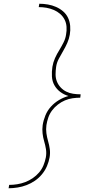

<svg xmlns="http://www.w3.org/2000/svg" viewBox="-20 -853 540 1026"><path d="M26 153 29 135Q50 135 72 131.5Q94 128 115 120Q136 112 155 99Q174 86 189 68.5Q204 51 212.5 30Q221 9 225 -12Q229 -35 225.5 -56.5Q222 -78 216 -98Q210 -118 207.5 -140Q205 -162 208 -184Q212 -210 222.5 -236Q233 -262 252 -283Q271 -304 295.5 -318.5Q320 -333 346 -340Q322 -347 302.5 -361.5Q283 -376 271 -397Q259 -418 257.5 -444Q256 -470 260 -496Q264 -520 274 -542.5Q284 -565 298 -587Q310 -607 320 -627Q330 -647 333 -668Q337 -689 335.5 -710Q334 -731 325 -748.5Q316 -766 301 -779Q286 -792 267 -800Q248 -808 228 -811.5Q208 -815 187 -815L190 -833Q213 -833 236 -829Q259 -825 279.5 -816Q300 -807 317 -792.5Q334 -778 343.5 -758Q353 -738 355 -714.5Q357 -691 353 -668Q349 -645 339.5 -623.5Q330 -602 318 -581.5Q306 -561 294.5 -539.5Q283 -518 280 -496Q277 -476 277 -455.5Q277 -435 284 -417.5Q291 -400 304 -386Q317 -372 334 -363.5Q351 -355 371 -352Q391 -349 411 -349L409 -331Q389 -331 368 -328Q347 -325 327 -316.5Q307 -308 289 -294Q271 -280 258 -262.5Q245 -245 238 -224.5Q231 -204 228 -184Q225 -162 228 -140.5Q231 -119 237 -98.5Q243 -78 246 -56.5Q249 -35 245 -12Q241 11 231 34.5Q221 58 204.5 78Q188 98 167 112.5Q146 127 122.5 136Q99 145 74 149Q49 153 26 153Z"/></svg>

Font: Iosevka SS18 Thin
Style: Italic
Weight: 100
Italic angle: -9°
Monospace: yes
Designer: Belleve Invis
Foundry: Belleve Invis
Version: Version 25.1.1; ttfautohint (v1.8.4)